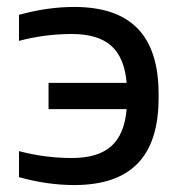

<svg xmlns="http://www.w3.org/2000/svg" viewBox="-20 -529 525 558"><path d="M440.9 -244.1Q440.9 -116.7 380.1 -54Q319.3 8.8 195.8 8.8Q117.2 8.8 35.2 -14.2V-89.8Q110.4 -69.8 189 -69.8Q264.6 -69.8 303.2 -104Q341.8 -138.2 348.1 -211.9H121.1V-288.1H348.1Q341.8 -361.8 303.2 -396Q264.6 -430.2 189 -430.2Q110.4 -430.2 35.2 -410.2V-485.8Q117.2 -508.8 195.8 -508.8Q319.3 -508.8 380.1 -446Q440.9 -383.3 440.9 -255.9Z"/></svg>

Font: LT Wave Text
Style: Regular
Weight: 400
Designer: Daniel Lyons
Version: Version 2.5 (Glyphs App)